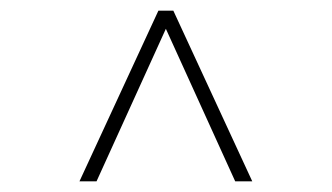

<svg xmlns="http://www.w3.org/2000/svg" viewBox="-20 -688 622 360"><path d="M453 -348 305 -668H277L129 -348H161L291 -634L421 -348Z"/></svg>

Font: Gantari Thin
Style: Regular
Weight: 250
Designer: Anugrah Pasau
Foundry: Lafontype
Version: Version 1.000